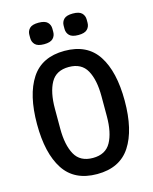

<svg xmlns="http://www.w3.org/2000/svg" viewBox="-133 -989 865 1087"><g transform="rotate(-15 300.0 -445.0)"><path d="M300 12Q167 12 105 -83Q43 -178 43 -349Q43 -520 105 -615Q167 -710 300 -710Q433 -710 495 -615Q557 -520 557 -349Q557 -178 495 -83Q433 12 300 12ZM300 -82.5Q374.5 -82.5 405.5 -138.5Q436.5 -194.5 436.5 -290.5V-408Q436.5 -503.5 405.5 -559.5Q374.5 -615.5 300 -615.5Q225.5 -615.5 194.5 -559.5Q163.5 -503.5 163.5 -408V-290Q163.5 -194.5 194.5 -138.5Q225.5 -82.5 300 -82.5ZM199.5 -776Q162.5 -776 147.2 -791.5Q132 -807 132 -829.5V-849Q132 -871.5 147.2 -886.8Q162.5 -902 199.5 -902Q236.5 -902 251.8 -886.8Q267 -871.5 267 -849V-829.5Q267 -807 251.8 -791.5Q236.5 -776 199.5 -776ZM400.5 -776Q363.5 -776 348.2 -791.5Q333 -807 333 -829.5V-849Q333 -871.5 348.2 -886.8Q363.5 -902 400.5 -902Q437.5 -902 452.8 -886.8Q468 -871.5 468 -849V-829.5Q468 -807 452.8 -791.5Q437.5 -776 400.5 -776Z"/></g></svg>

Font: Lilex Medium
Style: Regular
Weight: 500
Designer: Mike Abbink, Paul van der Laan, Pieter van Rosmalen, Mikhael Khrustik
Foundry: Mikhael Khrustik
Version: Version 1.100